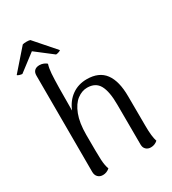

<svg xmlns="http://www.w3.org/2000/svg" viewBox="-229 -998 1004 1120"><g transform="rotate(-30 273.0 -437.5)"><path d="M498 -7Q478 11 452 11Q432 11 419.5 -1Q407 -13 407 -33L406 -303Q406 -391 382.5 -434Q359 -477 302 -477Q267 -477 234.5 -452.5Q202 -428 181.5 -375Q161 -322 161 -241Q161 -112 163 -73Q165 -34 175 -7Q154 11 129 11Q108 11 95.5 -2Q83 -15 83 -37L82 -686Q82 -708 94 -719Q106 -730 127 -730Q142 -730 155 -724.5Q168 -719 175 -712Q167 -687 164.5 -652.5Q162 -618 161 -556L160 -405Q182 -460 225 -490.5Q268 -521 325 -521Q407 -521 446 -468.5Q485 -416 485 -313L486 -114Q486 -42 498 -7ZM-16 -746 104 -883Q113 -886 130 -886Q146 -886 155 -883L275 -746Q272 -742 261 -738.5Q250 -735 243 -735L130 -822L16 -735Q9 -735 -2.5 -738.5Q-14 -742 -16 -746Z"/></g></svg>

Font: Arima Madurai
Style: Regular
Weight: 400
Designer: Joana Correia and Natanael Gama
Foundry: NDISCOVER
Version: Version 1.019